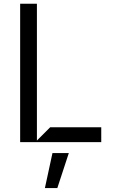

<svg xmlns="http://www.w3.org/2000/svg" viewBox="-20 -747 598 1009"><path d="M512.1 0H85.9V-727.3H174V-8.5L243.6 -78.1H512.1ZM281.2 241.5H215.9L255.7 57.5H341.6Z"/></svg>

Font: Riot Sans
Style: Regular
Weight: 400
Designer: Rasmus Andersson
Foundry: rsms
Version: Version 4.001